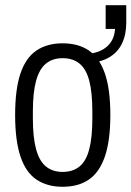

<svg xmlns="http://www.w3.org/2000/svg" viewBox="-20 -704 504 736"><path d="M220 12Q161 12 120 -15.5Q79 -43 58.5 -104Q38 -165 38 -263Q38 -362 58.5 -422.5Q79 -483 120 -510.5Q161 -538 220 -538Q280 -538 320.5 -510.5Q361 -483 382 -422.5Q403 -362 403 -263Q403 -165 382 -104Q361 -43 320.5 -15.5Q280 12 220 12ZM220 -45Q259 -45 284.5 -65.5Q310 -86 322 -131.5Q334 -177 334 -250V-276Q334 -350 322 -395Q310 -440 284.5 -460.5Q259 -481 220 -481Q182 -481 156.5 -460.5Q131 -440 118.5 -395Q106 -350 106 -276V-250Q106 -177 118.5 -131.5Q131 -86 156.5 -65.5Q182 -45 220 -45ZM317 -462V-498Q362 -501 390 -525.5Q418 -550 421 -593H385V-684H464V-617Q464 -572 448 -538Q432 -504 399 -484.5Q366 -465 317 -462Z"/></svg>

Font: Archivo Condensed Light
Style: Regular
Weight: 300
Width: 3
Designer: Hector Gatti
Foundry: Omnibus-Type
Version: Version 2.001